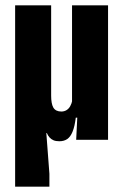

<svg xmlns="http://www.w3.org/2000/svg" viewBox="-20 -522 458 717"><path d="M383.5 -502V0H264.5L269.5 -102.5L249 -104V-502ZM171 -165Q171 -150 173 -138.8Q175 -127.5 179.2 -120.2Q183.5 -113 191 -109.2Q198.5 -105.5 209 -105.5Q220 -105.5 228.5 -110.8Q237 -116 242.2 -125.5Q247.5 -135 250 -147L290.5 -82.5H263Q259 -50 251.2 -30.8Q243.5 -11.5 231.5 -3Q219.5 5.5 201.5 5.5Q188.5 5.5 179.8 1.8Q171 -2 165 -8.8Q159 -15.5 155 -25H153L164.5 127V175H36.5V-502H171Z"/></svg>

Font: Anek Latin Condensed
Style: Bold
Weight: 700
Width: 3
Designer: Yesha Goshar
Foundry: Ek Type
Version: Version 1.003